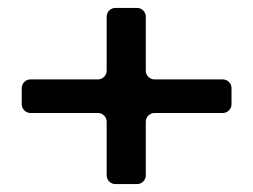

<svg xmlns="http://www.w3.org/2000/svg" viewBox="-20 -582 641 486"><path d="M250 -540V-403C250 -391 240 -381 228 -381H57C45 -381 35 -371 35 -359V-318C35 -306 45 -296 57 -296H228C240 -296 250 -286 250 -274V-138C250 -126 260 -116 272 -116H327C339 -116 349 -126 349 -138V-274C349 -286 359 -296 371 -296H544C556 -296 566 -306 566 -318V-359C566 -371 556 -381 544 -381H371C359 -381 349 -391 349 -403V-540C349 -552 339 -562 327 -562H272C260 -562 250 -552 250 -540Z"/></svg>

Font: DIN Rundschrift
Style: Mittel
Weight: 400
Version: Version 1.027